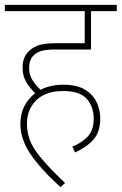

<svg xmlns="http://www.w3.org/2000/svg" viewBox="-20 -642 501 791"><path d="M278 -38Q316 -53 341 -79Q366 -105 366 -153Q366 -202 337.5 -234.5Q309 -267 240 -267Q168 -267 129.5 -229Q91 -191 91 -132Q91 -98 102.5 -66Q114 -34 148 7.5Q182 49 248 112L229 129Q144 51 104 -9.5Q64 -70 64 -131Q64 -173 80.5 -205Q97 -237 125 -258Q104 -278 88.5 -303.5Q73 -329 73 -363Q73 -401 93 -425Q108 -443 133.5 -453.5Q159 -464 211 -464H329V-596H0V-622H461V-596H355V-438H205Q169 -438 148.5 -431.5Q128 -425 115 -410Q100 -393 100 -360Q100 -332 115 -310Q130 -288 147 -272Q188 -293 241 -293Q296 -293 329.5 -273Q363 -253 378 -221Q393 -189 393 -155Q393 -99 365.5 -67.5Q338 -36 289 -14Z"/></svg>

Font: Noto Sans SemiCondensed Thin
Style: Italic
Weight: 100
Width: 4
Italic angle: -12°
Designer: Monotype Design Team
Foundry: Monotype Imaging Inc.
Version: Version 2.013; ttfautohint (v1.8.4.7-5d5b)